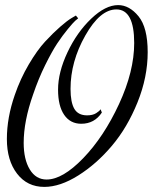

<svg xmlns="http://www.w3.org/2000/svg" viewBox="-20 -721 607 754"><path d="M507 -552Q507 -684 437 -684Q373 -684 315 -581.5Q257 -479 257 -372Q257 -319 272 -293.5Q287 -268 322 -268Q344 -268 357.5 -276.5Q371 -285 375 -292L380 -279Q351 -235 299 -235Q256 -235 232 -270Q208 -305 208 -369Q208 -437 245 -515.5Q282 -594 338 -647.5Q394 -701 444 -701Q488 -701 524 -657Q560 -613 560 -516Q560 -418 520 -319Q480 -220 419.5 -148.5Q359 -77 287.5 -32Q216 13 154 13Q87 13 47 -39Q7 -91 7 -175Q7 -259 38 -348Q60 -412 93 -468Q126 -524 157 -557.5Q188 -591 216 -615.5Q244 -640 261 -650L278 -660L287 -649Q283 -646 275.5 -639.5Q268 -633 246.5 -607Q225 -581 204.5 -550Q184 -519 157.5 -465.5Q131 -412 110 -350Q73 -245 73 -160Q73 -95 97 -55.5Q121 -16 163 -16Q226 -16 307 -100Q388 -184 447.5 -312.5Q507 -441 507 -552Z"/></svg>

Font: Dynalight
Style: Regular
Weight: 400
Designer: Astigmatic (AOETI)
Foundry: Astigmatic (AOETI)
Version: Version 1.000